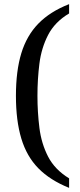

<svg xmlns="http://www.w3.org/2000/svg" viewBox="-20 -780 386 928"><path d="M314 128Q222 91 165.5 33.5Q109 -24 83 -110.5Q57 -197 57 -317Q57 -437 83 -522.5Q109 -608 165.5 -666Q222 -724 314 -760V-715Q245 -674 212.5 -611Q180 -548 170.5 -472.5Q161 -397 161 -317Q161 -238 170.5 -162Q180 -86 212.5 -23Q245 40 314 82Z"/></svg>

Font: Noto Serif Toto
Style: Regular
Weight: 400
Designer: Monotype Design Team
Foundry: Monotype Imaging Inc.
Version: Version 2.001